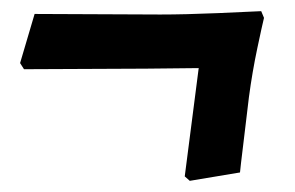

<svg xmlns="http://www.w3.org/2000/svg" viewBox="-20 -345 528 344"><path d="M426 -171Q420 -120 415.5 -83.5Q411 -47 410 -36L320 -21L311 -29L336 -223L242 -222L23 -221L16 -232L42 -320L267 -319Q311 -319 370.5 -321.5Q430 -324 448 -325L453 -313Q450 -301 441 -258.5Q432 -216 426 -171Z"/></svg>

Font: Alegreya SC
Style: Bold Italic
Weight: 700
Italic angle: -7°
Designer: Juan Pablo del Peral
Foundry: Huerta Tipografica
Version: Version 2.007; ttfautohint (v1.6)